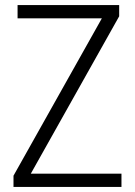

<svg xmlns="http://www.w3.org/2000/svg" viewBox="-20 -734 530 754"><path d="M457 0H33V-44L380 -662H49V-714H448V-670L101 -52H457Z"/></svg>

Font: Noto Sans Sinhala UI SemiCondensed Light
Style: Regular
Weight: 300
Width: 4
Designer: Jelle Bosma - Monotype Design Team
Foundry: Monotype Imaging Inc.
Version: Version 2.006; ttfautohint (v1.8.4.7-5d5b)